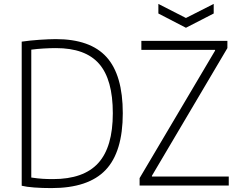

<svg xmlns="http://www.w3.org/2000/svg" viewBox="-20 -949 1224 982"><path d="M790 -929 931 -857 1073 -929V-880L931 -807L790 -880ZM694 -38 1080 -690V-694H703V-740H1143V-703L757 -50V-46H1150V0H694ZM243 13Q196 13 155.5 10Q115 7 91 1V-736Q112 -739 135 -741.5Q158 -744 181.5 -745.5Q205 -747 226.5 -748Q248 -749 265 -749Q442 -749 525 -657Q608 -565 608 -370Q608 -172 520 -79.5Q432 13 243 13ZM251 -33Q408 -33 482.5 -115Q557 -197 557 -370Q557 -542 487 -622.5Q417 -703 266 -703Q238 -703 203.5 -701Q169 -699 140 -695V-41Q174 -36 198 -34.5Q222 -33 251 -33Z"/></svg>

Font: Encode Sans Narrow
Style: ExtraLight
Weight: 200
Designer: Pablo Impallari, Andres Torresi
Foundry: Pablo Impallari, Andres Torresi
Version: Version 1.000; ttfautohint (v1.00) -l 8 -r 50 -G 200 -x 14 -